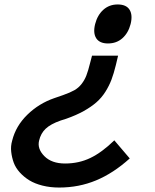

<svg xmlns="http://www.w3.org/2000/svg" viewBox="-20 -840 702 870"><path d="M498 -204.1 567.9 -122.1Q493.7 -55.2 415.5 -22.7Q337.4 9.8 248 9.8Q207.5 9.8 172.6 1Q137.7 -7.8 113 -22.9Q88.4 -38.1 69.6 -58.8Q50.8 -79.6 42.2 -103Q33.7 -126.5 30.8 -152.1Q27.8 -177.7 35.2 -203.1Q51.8 -269.5 104 -320.3Q156.2 -371.1 225.1 -395L266.1 -409.2Q297.9 -420.4 316.9 -431.2Q335.9 -441.9 349.6 -459.5Q363.3 -477.1 371.3 -497.8Q379.4 -518.6 388.2 -554.2L397 -587.9H515.1L504.9 -544.9Q495.6 -506.8 485.1 -479Q474.6 -451.2 457.5 -424.1Q440.4 -397 417 -376.5Q393.6 -356 359.6 -336.9Q325.7 -317.9 279.8 -301.8L254.9 -293.9Q209 -277.8 186.8 -256.6Q164.6 -235.4 157.2 -203.1Q147.9 -166 180.9 -132.6Q213.9 -99.1 274.9 -99.1Q337.4 -99.1 389.6 -124.3Q441.9 -149.4 498 -204.1ZM571.8 -731Q561.5 -690.9 534.9 -667Q508.3 -643.1 469.2 -643.1Q431.2 -643.1 416 -666.7Q400.9 -690.4 411.1 -731Q421.4 -771.5 448.2 -795.7Q475.1 -819.8 513.2 -819.8Q552.2 -819.8 567.1 -795.9Q582 -772 571.8 -731Z"/></svg>

Font: Sinkin Sans 500 Medium Italic
Style: Regular
Weight: 500
Italic angle: -112°
Designer: Keith Bates
Foundry: K-Type
Version: Sinkin Sans (version 1.0)  by Keith Bates   •   © 2014   www